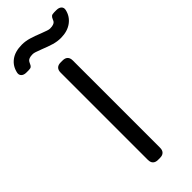

<svg xmlns="http://www.w3.org/2000/svg" viewBox="-383 -1007 1045 1045"><g transform="rotate(-45 140.0 -484.0)"><path d="M93.8 -39.1V-710.9Q93.8 -730 103.8 -740Q113.8 -750 132.8 -750H148.4Q167.5 -750 177.5 -740Q187.5 -730 187.5 -710.9V-39.1Q187.5 -20 177.5 -10Q167.5 0 148.4 0H132.8Q113.8 0 103.8 -10Q93.8 -20 93.8 -39.1ZM-73.7 -878.4Q-64.9 -919.9 -32.7 -943.8Q-0.5 -967.8 52.7 -967.8Q79.6 -967.8 106.9 -959.7Q134.3 -951.7 170.4 -937Q192.4 -928.7 203.9 -924.8Q215.3 -920.9 223.1 -920.9Q239.7 -920.9 249 -924.6Q258.3 -928.2 262 -933.1Q265.6 -938 269 -946.8Q273.4 -957.5 279.5 -962.6Q285.6 -967.8 301.8 -967.8H318.4Q337.9 -967.8 347.9 -958Q357.9 -948.2 354.5 -932.6Q345.7 -892.1 312.3 -867.4Q278.8 -842.8 228 -842.8Q201.2 -842.8 173.8 -850.8Q146.5 -858.9 110.4 -873.5Q88.4 -881.8 76.9 -885.7Q65.4 -889.6 57.6 -889.6Q40.5 -889.6 31.2 -886Q22 -882.3 18.1 -877.2Q14.2 -872.1 10.3 -863.3Q6.3 -853 0.5 -847.9Q-5.4 -842.8 -21 -842.8H-37.6Q-57.1 -842.8 -67.1 -852.8Q-77.1 -862.8 -73.7 -878.4Z"/></g></svg>

Font: Gyrochrome
Style: Regular
Weight: 400
Designer: David Moles
Foundry: David Moles
Version: Version 1.005;Glyphs 3.2.3 (3260)